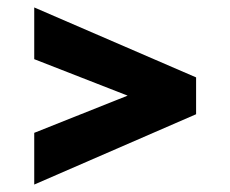

<svg xmlns="http://www.w3.org/2000/svg" viewBox="-20 -598 619 516"><path d="M507 -291V-390L72 -578V-439L323 -341L72 -241V-102Z"/></svg>

Font: Be Vietnam Pro ExtraBold
Style: Regular
Weight: 800
Designer: Lam Bao, Tony Le, Vietanh Nguyen
Foundry: Yellow Type Foundry
Version: Version 1.002